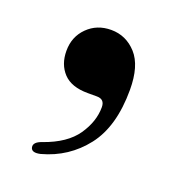

<svg xmlns="http://www.w3.org/2000/svg" viewBox="-74 -210 394 440"><g transform="rotate(20 123.5 10.0)"><path d="M124.5 2.5Q84.5 2.5 65 -18.2Q45.5 -39 45.5 -72Q45.5 -106.5 68.5 -129.2Q91.5 -152 126 -152Q162.5 -152 187.8 -124Q213 -96 213 -37.5Q213 52 173.5 102.8Q134 153.5 71 170.5Q49.5 175.5 47 163Q44.5 150.5 65.5 143.5Q119.5 124.5 142.8 90.8Q166 57 166 22Q166 2.5 147 2.5Z"/></g></svg>

Font: Fraunces 72pt S000 SemiBold
Style: Regular
Weight: 600
Version: Version 1.000; ttfautohint (v1.8.3)